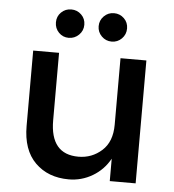

<svg xmlns="http://www.w3.org/2000/svg" viewBox="-52 -771 751 828"><g transform="rotate(5 323.0 -357.5)"><path d="M179.5 -618Q162 -636 162 -662Q162 -688 180 -705.5Q198 -723 223.5 -723Q249 -723 267 -705.5Q285 -688 285 -662Q285 -636 266.5 -618Q248 -600 222.5 -600Q197 -600 179.5 -618ZM408.5 -600Q383 -600 365 -618Q347 -636 347 -661.5Q347 -687 365 -705Q383 -723 408.5 -723Q434 -723 452 -705.5Q470 -688 470 -662Q470 -636 452 -618Q434 -600 408.5 -600ZM453 -244V-532H565V0H453V-97Q426 -48 378.5 -20Q331 8 276 8Q186 8 130.5 -47Q75 -102 75 -206V-532H187V-240Q187 -93 309 -93Q367 -93 410 -131.5Q453 -170 453 -244Z"/></g></svg>

Font: Montserrat Alternates
Style: Regular
Weight: 400
Designer: Julieta Ulanovsky
Foundry: Julieta Ulanovsky
Version: Version 2.001